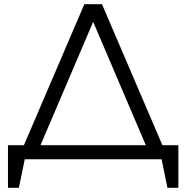

<svg xmlns="http://www.w3.org/2000/svg" viewBox="-20 -759 888 915"><path d="M18 136H70L98 0H750L778 136H830V-67H754L466 -739H382L94 -67H18ZM173 -67 424 -655 675 -67Z"/></svg>

Font: Involve
Style: Regular
Weight: 400
Designer: Stefan Peev
Foundry: Context Ltd.
Version: Version 1.001